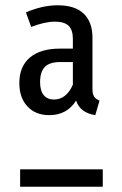

<svg xmlns="http://www.w3.org/2000/svg" viewBox="-20 -708 461 727"><path d="M207 -523.9H255.9V-561Q255.9 -594.7 239.7 -610.4Q223.6 -626 188 -626Q149.9 -626 98.1 -606L78.1 -661.1Q141.1 -688 198.2 -688Q264.6 -688 297.4 -655.8Q330.1 -623.5 330.1 -565.9V-370.1Q330.1 -352.1 336.4 -342.3Q342.8 -332.5 356.9 -327.1L340.8 -272Q283.7 -280.8 268.1 -327.1Q233.4 -272 167 -272Q114.3 -272 83.7 -305.2Q53.2 -338.4 53.2 -393.1Q53.2 -456.5 93.3 -490.2Q133.3 -523.9 207 -523.9ZM184.1 -331.1Q231 -331.1 255.9 -387.2V-473.1H209Q168 -473.1 149.9 -454.8Q131.8 -436.5 131.8 -397Q131.8 -364.7 145.5 -347.9Q159.2 -331.1 184.1 -331.1ZM56.2 -66.9H369.1V-1H56.2Z"/></svg>

Font: Fira Sans Compressed Book
Style: Regular
Weight: 350
Width: 1
Designer: Carrois Corporate & Edenspiekermann AG
Foundry: Carrois Corporate GbR & Edenspiekermann AG
Version: Version 4.203;PS 004.203;hotconv 1.0.88;makeotf.lib2.5.64775